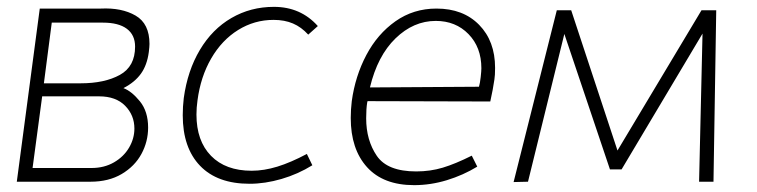

<svg xmlns="http://www.w3.org/2000/svg" viewBox="-20 -530 2207 560"><path d="M274 -505Q335 -508 375.5 -484.5Q416 -461 416 -402Q416 -394 414 -378Q409 -340 391 -315Q373 -290 340 -273Q364 -264 388 -234.5Q412 -205 412 -158Q412 -117 392.5 -81Q373 -45 335 -22.5Q297 0 244 0H29L96 -505ZM374 -394Q374 -428 350 -446Q326 -464 280 -464H131L108 -287H215Q285 -287 329.5 -311.5Q374 -336 374 -394ZM372 -155Q372 -194 345 -221.5Q318 -249 269 -249H103L75 -40H247Q284 -40 312.5 -56.5Q341 -73 356.5 -99.5Q372 -126 372 -155Z M513 -194Q513 -219 516 -244Q527 -324 563 -384.5Q599 -445 655 -477.5Q711 -510 779 -510Q857 -510 907 -454L879 -429Q859 -451 834.5 -461.5Q810 -472 778 -472Q722 -472 674.5 -442.5Q627 -413 596 -359.5Q565 -306 556 -237Q553 -216 553 -196Q553 -119 595.5 -75.5Q638 -32 714 -32Q750 -32 789 -44Q828 -56 875 -81L891 -48Q849 -22 801 -8Q753 6 708 6Q614 6 563.5 -46.5Q513 -99 513 -194Z M1051 -231Q1048 -213 1048 -185Q1048 -121 1079 -75.5Q1110 -30 1194 -30Q1235 -30 1271.5 -41Q1308 -52 1356 -76L1372 -44Q1331 -19 1283.5 -4.5Q1236 10 1188 10Q1098 10 1050.5 -42.5Q1003 -95 1003 -186Q1003 -210 1006 -235Q1016 -308 1048.5 -369.5Q1081 -431 1133.5 -468Q1186 -505 1253 -505Q1331 -505 1377.5 -457.5Q1424 -410 1424 -332Q1424 -310 1422 -298Q1418 -270 1410 -234L1052 -235ZM1059 -275 1377 -277Q1380 -287 1382 -305Q1384 -323 1384 -331Q1384 -392 1346.5 -430.5Q1309 -469 1251 -469Q1186 -469 1133.5 -418Q1081 -367 1059 -275Z M1604 -500H1646L1781 -91L2026 -500H2069L2061 0H2019L2029 -432L1793 -36H1759L1626 -431L1520 0L1478 1Z"/></svg>

Font: Bellota Text Light
Style: Italic
Weight: 300
Italic angle: -7.5°
Designer: Kemie Guaida
Foundry: Kemie Guaida
Version: Version 4.001